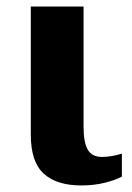

<svg xmlns="http://www.w3.org/2000/svg" viewBox="-20 -556 403 586"><path d="M74 -145V-536H235V-170Q235 -121 248 -99Q261 -77 291 -77Q318 -77 352 -87V-17Q334 -7 301 1.5Q268 10 228 10Q153 10 113.5 -26Q74 -62 74 -145Z"/></svg>

Font: Noto Serif CondBlack
Style: Regular
Weight: 900
Width: 3
Designer: Monotype Design Team
Foundry: Monotype Imaging Inc.
Version: Version 1.001